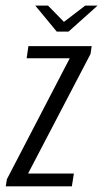

<svg xmlns="http://www.w3.org/2000/svg" viewBox="-41 -658 364 678"><path d="M-20.7 0 -16.7 -25.1 205.3 -452.3H53.1L59.3 -495H282.7L278.7 -467.5L58.1 -45.2H219.9L212.7 0ZM159.4 -546.4 83.6 -638.2H128.6L184.8 -580.7L259.9 -638.2H303.6L201.1 -546.4Z"/></svg>

Font: Alumni Sans SC Thin
Style: Italic
Weight: 100
Italic angle: -8°
Designer: Robert E. Leuschke
Foundry: Robert E. Leuschke
Version: Version 1.016